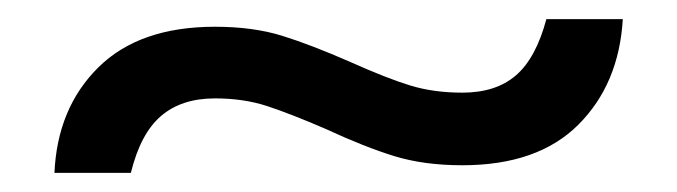

<svg xmlns="http://www.w3.org/2000/svg" viewBox="-20 -434 709 201"><path d="M205 -406Q245 -406 275.5 -396.5Q306 -387 347 -369Q385 -352 409.5 -344.5Q434 -337 464 -337Q499 -337 520 -355Q541 -373 552 -414H632Q628 -346 585.5 -303.5Q543 -261 464 -261Q424 -261 393 -270.5Q362 -280 321 -299Q284 -315 259.5 -323Q235 -331 205 -331Q170 -331 148.5 -312.5Q127 -294 117 -253H37Q40 -321 83 -363.5Q126 -406 205 -406Z"/></svg>

Font: KoHo SemiBold
Style: Regular
Weight: 600
Designer: Cadson Demak & Katatrad Team
Foundry: Cadson Demak Co.,Ltd.
Version: Version 1.000; ttfautohint (v1.6)